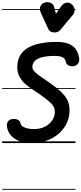

<svg xmlns="http://www.w3.org/2000/svg" viewBox="-25 -1313 747 1762"><path d="M266 0Q173 0 112.2 -39Q51.5 -78 40 -145.5Q34.5 -172 45.2 -193.5Q56 -215 84 -220Q106.5 -224.5 132.5 -216.5Q158.5 -208.5 164.5 -176.5Q169 -156.5 202.5 -142.5Q236 -128.5 290 -128.5Q343.5 -128.5 386 -149.8Q428.5 -171 453.2 -207Q478 -243 478 -287.5Q478 -315 465.8 -336.5Q453.5 -358 423.5 -383.5Q393.5 -409 340.5 -447.5Q311.5 -468 276 -490.5Q240.5 -513 208 -541.5Q175.5 -570 154.5 -607.8Q133.5 -645.5 133.5 -696.5Q133.5 -812 225 -870.2Q316.5 -928.5 498 -928.5Q584 -928.5 635.5 -895.2Q687 -862 701 -783Q705.5 -758 695.5 -737Q685.5 -716 659 -707Q636 -701 609.2 -710.2Q582.5 -719.5 577 -752Q574 -768.5 562.2 -779Q550.5 -789.5 529.2 -794.8Q508 -800 476.5 -800Q374.5 -800 323.2 -774Q272 -748 272 -696.5Q272 -674.5 297.8 -650.2Q323.5 -626 361.2 -601Q399 -576 435 -550Q509 -498.5 547.2 -458Q585.5 -417.5 599.5 -380.8Q613.5 -344 613.5 -303Q613.5 -238 587.5 -182.8Q561.5 -127.5 514.2 -86.5Q467 -45.5 403.8 -22.8Q340.5 0 266 0ZM266 0Q173 0 112.2 -39Q51.5 -78 40 -145.5Q34.5 -172 45.2 -193.5Q56 -215 84 -220Q106.5 -224.5 132.5 -216.5Q158.5 -208.5 164.5 -176.5Q169 -156.5 202.5 -142.5Q236 -128.5 290 -128.5Q343.5 -128.5 386 -149.8Q428.5 -171 453.2 -207Q478 -243 478 -287.5Q478 -315 465.8 -336.5Q453.5 -358 423.5 -383.5Q393.5 -409 340.5 -447.5Q311.5 -468 276 -490.5Q240.5 -513 208 -541.5Q175.5 -570 154.5 -607.8Q133.5 -645.5 133.5 -696.5Q133.5 -812 225 -870.2Q316.5 -928.5 498 -928.5Q584 -928.5 635.5 -895.2Q687 -862 701 -783Q705.5 -758 695.5 -737Q685.5 -716 659 -707Q636 -701 609.2 -710.2Q582.5 -719.5 577 -752Q574 -768.5 562.2 -779Q550.5 -789.5 529.2 -794.8Q508 -800 476.5 -800Q374.5 -800 323.2 -774Q272 -748 272 -696.5Q272 -674.5 297.8 -650.2Q323.5 -626 361.2 -601Q399 -576 435 -550Q509 -498.5 547.2 -458Q585.5 -417.5 599.5 -380.8Q613.5 -344 613.5 -303Q613.5 -238 587.5 -182.8Q561.5 -127.5 514.2 -86.5Q467 -45.5 403.8 -22.8Q340.5 0 266 0ZM476.5 -1015Q459.5 -1015 443.2 -1021.5Q427 -1028 417.5 -1048L351.5 -1192Q334 -1230.5 346.2 -1256Q358.5 -1281.5 385.5 -1289.5Q412.5 -1298 438.8 -1287Q465 -1276 471.5 -1249.5L488.5 -1187L534 -1252Q558.5 -1286 586.2 -1288.5Q614 -1291 635.5 -1272Q656.5 -1252.5 659 -1225.2Q661.5 -1198 644 -1176.5L529 -1039Q518 -1026 504.2 -1020.5Q490.5 -1015 476.5 -1015ZM-5 420.5H668V428.5H-5ZM-5 -16H668V0H-5ZM-5 -505.5H668V-497.5H-5ZM-5 -1230H668V-1222H-5Z"/></svg>

Font: Edu VIC WA NT Pre Guide
Style: Regular
Weight: 400
Designer: Tina and Corey Anderson, Eben Sorkin, Mirko Velimirovic
Foundry: Google for Education
Version: Version 1.000